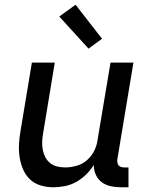

<svg xmlns="http://www.w3.org/2000/svg" viewBox="-20 -785 640 813"><path d="M206 8Q178 8 151.5 0Q125 -8 106.5 -26Q88 -44 77.5 -68.5Q67 -93 63 -120Q59 -147 60.5 -175Q62 -203 67 -231L115 -520H212L162 -217Q159 -200 158.5 -182.5Q158 -165 161.5 -148.5Q165 -132 173 -117.5Q181 -103 193.5 -93.5Q206 -84 222.5 -80Q239 -76 256 -76Q280 -76 304.5 -83Q329 -90 348 -106.5Q367 -123 378.5 -145.5Q390 -168 393 -192L448 -520H545L477 -111Q476 -104 477 -97Q478 -90 482 -85Q486 -80 492.5 -78Q499 -76 506 -76H524V8H492Q470 8 449 3.5Q428 -1 411.5 -13Q395 -25 386 -44.5Q377 -64 377 -86Q363 -64 344 -45.5Q325 -27 302.5 -14.5Q280 -2 255 3Q230 8 206 8ZM355 -579 231 -715 300 -765 412 -621Z"/></svg>

Font: Iosevka Custom Medium
Style: Italic
Weight: 500
Italic angle: -9°
Designer: Belleve Invis
Foundry: Belleve Invis
Version: Version 27.0.1